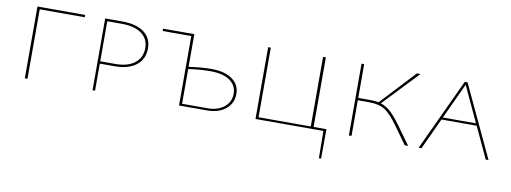

<svg xmlns="http://www.w3.org/2000/svg" viewBox="-55 -747 3217 1209"><g transform="rotate(10 1554.0 -142.5)"><path d="M409 -459V-444H121V0H104V-459Z M647 -459Q736 -459 785.5 -422.5Q835 -386 835 -320Q835 -251 785.5 -212Q736 -173 649 -173H553V0H537V-459ZM650 -188Q729 -188 773.5 -223Q818 -258 818 -319Q818 -378 772.5 -411Q727 -444 645 -444H553V-188Z M1252 -262Q1337 -262 1385 -227.5Q1433 -193 1433 -134Q1433 -74 1388 -37Q1343 0 1269 0H1090V-444H907V-459H1107V-250Q1186 -262 1252 -262ZM1269 -14Q1335 -14 1375.5 -47Q1416 -80 1416 -132Q1416 -185 1372.5 -216Q1329 -247 1249 -247Q1179 -247 1107 -236V-14Z M2030 -14 2029 174H2015L2013 0H1579V-459H1596V-14H1930V-459H1948V-14Z M2469 -119 2555 0H2533L2453 -112Q2404 -180 2366.5 -204Q2329 -228 2265 -228H2193V0H2176V-459H2193V-243H2268Q2297 -243 2324 -238L2530 -459H2553L2339 -234Q2374 -223 2402.5 -197Q2431 -171 2469 -119Z M3051 0 2958 -200H2733L2640 0H2622L2836 -459H2854L3069 0ZM2739 -214H2951L2845 -442Z"/></g></svg>

Font: EauTestSC Thin
Style: Regular
Weight: 250
Designer: Christian Thalmann (Catharsis Fonts)
Version: Version 0.001;PS 000.001;hotconv 1.0.88;makeotf.lib2.5.64775